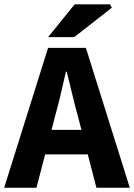

<svg xmlns="http://www.w3.org/2000/svg" viewBox="-26 -875 626 895"><path d="M-6.5 0 198.1 -651.8H374.4L579 0H423.4L338 -330.1Q324.2 -379.3 311.1 -434.3Q298 -489.3 285.2 -540.5H281.2Q269.8 -488.8 256.7 -434.1Q243.6 -379.3 229.9 -330.1L144 0ZM128.5 -155.2V-269.7H442.1V-155.2ZM198.2 -701.8 321.8 -854.7H486.8L495.4 -839.2L319.9 -701.8Z"/></svg>

Font: Source Sans 3
Style: Regular
Weight: 200
Designer: Paul D. Hunt
Foundry: Adobe
Version: Version 3.046;hotconv 1.0.118;makeotfexe 2.5.65603